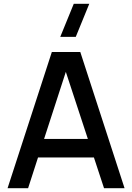

<svg xmlns="http://www.w3.org/2000/svg" viewBox="-20 -995 698 1015"><path d="M380.5 -800H298.5L370 -975H452ZM20 0 254 -720H404.5L638.5 0H530L476.5 -162.5H181L128.5 0ZM213 -260.5H444.5L328 -615Z"/></svg>

Font: Cns Manrope SemBd
Style: Regular
Weight: 600
Designer: Mikhail Sharanda
Foundry: Mikhail Sharanda
Version: Version 4.504